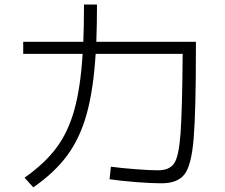

<svg xmlns="http://www.w3.org/2000/svg" viewBox="-20 -802 978 836"><path d="M457 -21.5 462.9 -76.2Q505.9 -70.3 568.8 -65.4Q631.8 -60.5 668 -60.5Q717.8 -60.5 738.3 -90.6Q758.8 -120.6 766.1 -220.7Q773.4 -320.8 775.4 -567.4H396.5Q386.7 -410.2 357.2 -304.7Q327.6 -199.2 272.2 -124.5Q216.8 -49.8 125 13.7L86.9 -28.3Q173.8 -89.4 225.1 -157.7Q276.4 -226.1 303.5 -323Q330.6 -419.9 339.8 -567.4H81.1V-620.1H342.8Q345.7 -694.3 345.7 -782.2H402.3Q402.3 -694.8 399.4 -620.1H833V-591.8Q833 -315.4 823.2 -198.7Q813.5 -82 783.4 -43Q753.4 -3.9 682.6 -3.9Q640.1 -3.9 573.7 -9Q507.3 -14.2 457 -21.5Z"/></svg>

Font: Pretendard Light
Style: Regular
Weight: 300
Designer: Base glyphs from Inter by Rasmus Andersson; Hangeul glyphs from Noto Sans CJK(Source Han Sans) by Jang Soo-young and Kan
Foundry: Kil Hyung-jin
Version: Version 1.309